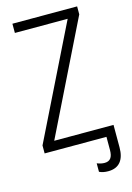

<svg xmlns="http://www.w3.org/2000/svg" viewBox="-133 -780 703 1026"><g transform="rotate(-15 219.0 -267.0)"><path d="M425 72Q425 125 402 152.5Q379 180 334 180Q305 180 285 170V123Q307 132 327 132Q350 132 361 117.5Q372 103 372 72V0H30V-44L335 -663H43V-714H401V-670L97 -52H425Z"/></g></svg>

Font: Noto Sans Display Light Narrow
Style: Regular
Weight: 300
Width: 4
Designer: Monotype Design team
Foundry: Monotype Imaging Inc.
Version: Version 1.000